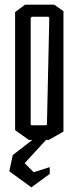

<svg xmlns="http://www.w3.org/2000/svg" viewBox="-20 -602 338 826"><path d="M178 0 86 100 125 139 194 117V146L115 204L20 135L35 65L119 0H104L45 -42V-550L88 -582H213L253 -554V-36L190 0ZM121 -63H173Q179 -63 180.5 -64.5Q182 -66 182 -69L192 -521Q192 -526 190.5 -528Q189 -530 183 -530H121Q112 -530 112 -521V-69Q112 -66 113.5 -64.5Q115 -63 121 -63Z"/></svg>

Font: Bahianita
Style: Regular
Weight: 400
Designer: Pablo Cosgaya & Dani Raskovsky
Foundry: Pablo Cosgaya & Dani Raskovsky
Version: Version 1.008